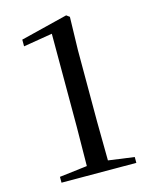

<svg xmlns="http://www.w3.org/2000/svg" viewBox="-113 -815 694 888"><g transform="rotate(-15 234.5 -370.5)"><path d="M70 0 428 1V-27L304 -44L302 -231V-573L306 -731L291 -742L66 -686V-654L205 -677V-231L203 -44L70 -28Z"/></g></svg>

Font: Noto Serif KR Medium
Style: Regular
Weight: 500
Designer: Ryoko NISHIZUKA 西塚涼子 (kana & ideographs); Frank Grießhammer (Latin, Greek & Cyrillic); Wenlong ZHANG 张文龙 (bopomofo); San
Foundry: Adobe
Version: Version 2.001;hotconv 1.1.0;makeotfexe 2.6.0